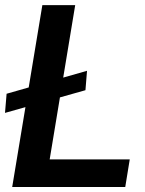

<svg xmlns="http://www.w3.org/2000/svg" viewBox="-21 -748 581 768"><path d="M327.1 -464.8 320.8 -387.2 -1 -296.4 5.4 -373ZM27.8 0 148.4 -727.5H279.8L177.7 -110.4H498L480 0Z"/></svg>

Font: Inter Tight SemiBold
Style: Italic
Weight: 600
Italic angle: -9.39999°
Designer: Rasmus Andersson
Foundry: rsms
Version: Version 3.004